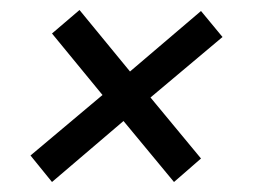

<svg xmlns="http://www.w3.org/2000/svg" viewBox="-20 -450 509 384"><path d="M84 -86 41 -139 185 -260 84 -383 139 -430 240 -307 382 -428 425 -376 281 -255 382 -133 328 -86 227 -208Z"/></svg>

Font: Archivo ExtraCondensed
Style: Italic
Weight: 400
Width: 2
Italic angle: -10°
Designer: Hector Gatti
Foundry: Omnibus-Type
Version: Version 2.001